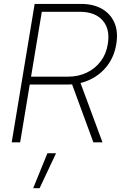

<svg xmlns="http://www.w3.org/2000/svg" viewBox="-20 -748 643 1009"><path d="M41.5 0 162.1 -727.5H404.3Q470.7 -727.5 516.4 -701.2Q562 -674.8 582 -627Q602.1 -579.1 590.8 -515.1Q580.6 -451.7 544.7 -404.1Q508.8 -356.4 454.3 -330.1Q399.9 -303.7 333 -303.7H116.2L123 -345.2H338.4Q392.1 -345.2 436.3 -366.5Q480.5 -387.7 509.5 -426.3Q538.6 -464.8 546.4 -516.1Q559.6 -594.2 519.8 -640.1Q480 -686 399.9 -686H199.7L85.9 0ZM470.7 0 349.6 -329.6H396.5L518.6 0ZM154.3 241.2 229 57.6H274.4L188 241.2Z"/></svg>

Font: Inter 28pt ExtraLight
Style: Italic
Weight: 250
Italic angle: -9.3988°
Designer: Rasmus Andersson
Foundry: rsms
Version: Version 4.001;git-66647c0bb